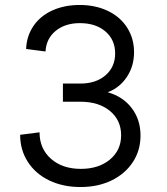

<svg xmlns="http://www.w3.org/2000/svg" viewBox="-20 -736 670 772"><path d="M61 -194 139 -204Q139 -138 185 -97.5Q231 -57 305 -57Q377 -57 422 -94.5Q467 -132 467 -192Q467 -253 422 -290Q377 -327 303 -327H233V-400H303Q366 -400 404.5 -433.5Q443 -467 443 -521Q443 -576 404 -609.5Q365 -643 301 -643Q242 -643 204 -612Q166 -581 163 -529L85 -539Q87 -591 114.5 -631.5Q142 -672 190.5 -694Q239 -716 300 -716Q364 -716 414 -692Q464 -668 491.5 -624.5Q519 -581 519 -526Q519 -470 490 -426.5Q461 -383 413 -365Q474 -348 509.5 -301.5Q545 -255 545 -191Q545 -131 514 -84Q483 -37 428.5 -10.5Q374 16 304 16Q233 16 178 -10.5Q123 -37 92 -85Q61 -133 61 -194Z"/></svg>

Font: MedMera Sans
Style: Regular
Weight: 400
Designer: Kasper Nordkvist
Foundry: UNCUT.wtf
Version: Version 1.300